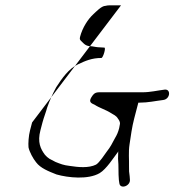

<svg xmlns="http://www.w3.org/2000/svg" viewBox="-20 -654 656 722"><path d="M100.7 -193.5C96.6 -178 96.6 -178 93 -164C87.5 -143.2 85.8 -114.1 87.2 -100C90.5 -83.1 104.8 -57 115.5 -44C132.1 -21.5 162.8 -9.7 192.5 2C235.7 14.4 311.4 22.4 354.8 -3C380.5 -18.5 406.3 -60.1 425.3 -85C425 -84 425 -84 424.5 -82C424.2 -73.3 424 -65 423.9 -57C426.8 -28.7 424.4 -4.3 427 23L428.8 35C431.5 59 471.3 45.9 468.5 21L467.6 9C465.4 -5.2 464.8 -13.6 465.2 -27.5C465.9 -53.7 462.6 -81.6 467.1 -111C471.7 -141.5 476.2 -176.5 484.8 -209L500.2 -268H505.2C537.1 -268 563.8 -274.4 593.8 -278C620.3 -281.2 623.8 -320 599.1 -317C570.4 -313.5 545.7 -307 515.4 -307H366.4C343 -307 336.1 -308.6 323.5 -288C312.3 -269.8 324 -265.4 336.1 -260C353.9 -248.1 378.2 -241.3 397 -229C407 -223.2 417.5 -218.3 422.8 -209C427 -203.2 433.1 -195 430.7 -186C430.2 -181.3 429.3 -176.7 428.1 -172C424.2 -157.1 420.1 -147.5 412.1 -134C402.1 -115 394.9 -100.7 382.3 -85C374.3 -74 353.5 -42 341.2 -35C313.2 -21.1 273.7 -25.2 242.9 -30C218.3 -32.7 206.9 -37.9 188.8 -45L165.9 -57C159.7 -61 154 -66 148.9 -72C132.5 -94.1 120.2 -119.1 132 -164C135.6 -178 135.6 -178 139.6 -193C144.8 -212.8 153 -232.6 157.5 -250C167.5 -278.2 178.3 -302.1 191.4 -326C213.4 -360 238.3 -395.5 273 -412C300.5 -425 325.1 -436 361.2 -436C367.6 -436 379.3 -475 372.5 -475C367.1 -475 361.6 -475.3 355.7 -476C343.8 -476 334.2 -478.8 324.8 -480C302.4 -480 297.4 -488 285 -500C280.4 -504.7 278.9 -507.2 281.2 -516C290 -549.6 310.4 -581.8 331.5 -601C341 -609.5 361.6 -632 376.6 -632C381.6 -633.3 386.8 -634 392.1 -634H435.1Z"/></svg>

Font: Just Breathe
Style: Obl5
Weight: 400
Foundry: Cannot Into Space Fonts
Version: Version 0.72